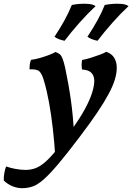

<svg xmlns="http://www.w3.org/2000/svg" viewBox="-140 -740 695 1008"><path d="M151 -467Q166 -462 174.5 -454.5Q183 -447 189 -431Q195 -415 202 -385Q221 -295 232.5 -212Q244 -129 248 -44L151 94Q146 11 137.5 -63.5Q129 -138 117.5 -201.5Q106 -265 91 -315Q81 -351 67.5 -364.5Q54 -378 15 -376Q15 -390 16.5 -402.5Q18 -415 23 -426Q43 -428 67.5 -435Q92 -442 115 -450.5Q138 -459 151 -467ZM418 -468Q447 -458 460 -436Q473 -414 473 -384Q473 -356 463 -322.5Q453 -289 430.5 -247Q408 -205 371.5 -150.5Q335 -96 281 -25Q214 64 168.5 118Q123 172 91 200.5Q59 229 32.5 238.5Q6 248 -23 248Q-49 248 -74 238Q-99 228 -120 208Q-121 190 -117.5 169.5Q-114 149 -108 134Q-85 142 -57.5 147Q-30 152 -5 152Q20 152 43.5 144Q67 136 93.5 114Q120 92 154.5 50Q189 8 237 -60Q280 -120 306 -168Q332 -216 343.5 -253Q355 -290 355 -316Q355 -341 340.5 -357Q326 -373 291 -375Q286 -400 291 -425Q312 -429 336.5 -436.5Q361 -444 383.5 -452.5Q406 -461 418 -468ZM372 -526Q356 -529 342 -534.5Q328 -540 319 -547Q350 -594 372 -634Q394 -674 410 -714Q431 -718 451 -719.5Q471 -721 487 -720Q502 -720 514 -717Q526 -714 535 -708Q493 -669 450 -620.5Q407 -572 372 -526ZM199 -526Q183 -529 169 -534.5Q155 -540 146 -547Q177 -594 199 -634Q221 -674 237 -714Q258 -718 278 -719.5Q298 -721 314 -720Q329 -720 341 -717Q353 -714 362 -708Q320 -669 277 -620.5Q234 -572 199 -526Z"/></svg>

Font: Vollkorn SemiBold
Style: Italic
Weight: 600
Italic angle: -11°
Designer: Friedrich Althausen
Foundry: Friedrich Althausen
Version: Version 5.000